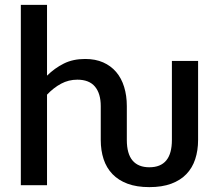

<svg xmlns="http://www.w3.org/2000/svg" viewBox="-20 -760 894 788"><path d="M793 -510V-185.5Q793 -142.5 781.2 -106.8Q769.5 -71 745 -45.5Q720.5 -20 682.8 -6Q645 8 593 8Q541 8 503.5 -6Q466 -20 441.5 -45.5Q417 -71 405.2 -106.8Q393.5 -142.5 393.5 -185.5V-324.5Q393.5 -376 369.8 -404.5Q346 -433 297.5 -433Q261.5 -433 230.8 -416.5Q200 -400 173 -371.5V0H65.5V-740H173V-449.5Q204.5 -480.5 242 -499.2Q279.5 -518 329.5 -518Q371.5 -518 403.2 -504Q435 -490 456.8 -464.5Q478.5 -439 489.5 -403.2Q500.5 -367.5 500.5 -324.5V-185.5Q500.5 -129 524 -101.2Q547.5 -73.5 593 -73.5Q685.5 -73.5 685.5 -185.5V-510Z"/></svg>

Font: Lato 2
Style: Regular
Weight: 600
Designer: Lukasz Dziedzic with Adam Twardoch and Botio Nikoltchev
Foundry: tyPoland Lukasz Dziedzic
Version: Version 2.015; 2015-08-06; http://www.latofonts.com/